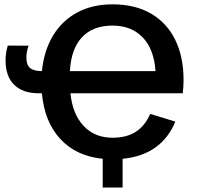

<svg xmlns="http://www.w3.org/2000/svg" viewBox="-20 -718 898 877"><path d="M301.8 -292Q311 -197.8 361.6 -143.3Q412.1 -88.9 493.7 -88.9Q558.6 -88.9 600.6 -116.2Q642.6 -143.6 666 -197.8L780.8 -162.6Q750 -87.4 689.9 -44.4Q629.9 -1.5 540 7.3V138.7H449.2V7.3Q327.6 -4.9 255.4 -83.3Q183.1 -161.6 171.4 -292H155.8Q84 -292 44.7 -330.6Q5.4 -369.1 5.4 -442.4Q5.4 -460.4 8.1 -477.1Q10.7 -493.7 15.6 -509.8L110.4 -509.3Q100.6 -481.4 100.6 -454.1Q100.6 -421.4 117.2 -407.5Q133.8 -393.6 171.4 -393.1Q181.2 -487.8 222.7 -556.2Q264.2 -624.5 333.5 -661.4Q402.8 -698.2 494.1 -698.2Q596.7 -698.2 669.2 -656.2Q741.7 -614.3 780 -536.9Q818.4 -459.5 818.4 -352.5Q818.4 -339.8 817.6 -324.7Q816.9 -309.6 814.9 -292ZM494.1 -601.1Q404.3 -601.1 354.5 -547.9Q304.7 -494.6 299.3 -393.1H690.4Q683.6 -493.7 631.6 -547.4Q579.6 -601.1 494.1 -601.1Z"/></svg>

Font: Arimo SemiBold
Style: Regular
Weight: 600
Designer: Steve Matteson
Foundry: Monotype Imaging Inc.
Version: Version 1.33